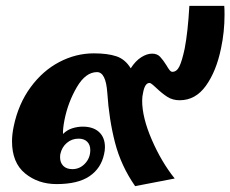

<svg xmlns="http://www.w3.org/2000/svg" viewBox="-20 -618 786 655"><path d="M346 -302Q341 -372 311 -372Q272 -372 242 -320.5Q212 -269 200 -209Q194 -178 195 -161Q209 -175 227 -180.5Q245 -186 262 -186Q298 -186 318 -167.5Q338 -149 338 -116Q338 -104 335 -92Q325 -44 285.5 -17Q246 10 173 10Q110 10 65.5 -26.5Q21 -63 21 -136Q21 -160 27 -188Q43 -264 84.5 -320.5Q126 -377 182.5 -406.5Q239 -436 300 -436Q347 -436 377 -426Q407 -416 426 -385Q442 -410 461.5 -422.5Q481 -435 499 -435Q516 -435 526 -424.5Q536 -414 548 -395Q553 -386 558 -379.5Q563 -373 568 -373Q583 -373 592 -391.5Q601 -410 610 -452Q621 -509 626 -598H745Q746 -588 746 -568Q746 -509 734 -453Q718 -375 682.5 -325.5Q647 -276 593 -276Q569 -276 551 -287.5Q533 -299 512 -319Q510 -321 502 -328Q494 -335 490 -335Q474 -335 468 -301Q465 -289 465 -274Q465 -217 498 -141Q531 -65 576 -9L441 17Q393 -52 372.5 -131Q352 -210 346 -302ZM288 -106Q288 -124 277.5 -134.5Q267 -145 248 -145Q225 -145 208 -130.5Q191 -116 186 -93Q185 -89 185 -81Q185 -63 196 -52Q207 -41 227 -41Q252 -41 270 -60Q288 -79 288 -106Z"/></svg>

Font: Taviraj ExtraBold
Style: Italic
Weight: 800
Italic angle: -12°
Designer: Katatrad Team
Foundry: CadsonDemak
Version: Version 1.001